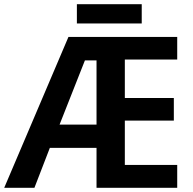

<svg xmlns="http://www.w3.org/2000/svg" viewBox="-22 -889 912 909"><path d="M817 0H435V-189H214L141 0H-2L302 -714H817V-607H569V-425H801V-318H569V-108H817ZM260 -299H435V-603H380ZM649 -869V-778H342V-869Z"/></svg>

Font: Noto Sans Display SemiBold
Style: Regular
Weight: 600
Designer: Monotype Design Team
Foundry: Monotype Imaging Inc.
Version: Version 2.003